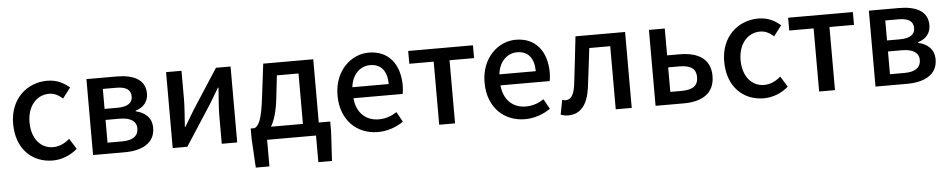

<svg xmlns="http://www.w3.org/2000/svg" viewBox="-42 -879 6857 1388"><g transform="rotate(-5 3386.5 -185.5)"><path d="M311 14C374 14 439 -10 490 -55L442 -132C409 -103 368 -82 322 -82C231 -82 167 -158 167 -275C167 -391 233 -469 326 -469C363 -469 394 -452 424 -426L481 -501C441 -536 390 -564 320 -564C175 -564 48 -458 48 -275C48 -92 162 14 311 14Z M604 0H833C959 0 1054 -47 1054 -158C1054 -235 1003 -273 939 -288V-293C998 -310 1031 -353 1031 -409C1031 -512 943 -551 822 -551H604ZM716 -325V-470H813C888 -470 919 -444 919 -397C919 -353 887 -325 808 -325ZM716 -80V-245H818C900 -245 940 -214 940 -165C940 -112 903 -80 823 -80Z M1182 0H1288L1475 -289C1495 -321 1525 -372 1545 -406H1550C1545 -335 1538 -262 1538 -205V0H1650V-551H1544L1357 -262C1338 -229 1307 -178 1287 -145H1283C1287 -215 1294 -288 1294 -345V-551H1182Z M1867 0H2222V193H2321L2333 -18V-92H2250V-551H1887L1858 -315C1838 -144 1815 -108 1785 -92H1756V-18L1768 193H1867ZM1903 -92C1928 -133 1948 -196 1959 -291L1978 -458H2135V-92Z M2671 14C2742 14 2806 -11 2856 -45L2816 -118C2776 -92 2734 -77 2685 -77C2590 -77 2524 -140 2515 -245H2872C2875 -259 2878 -281 2878 -304C2878 -459 2799 -564 2653 -564C2525 -564 2402 -454 2402 -275C2402 -93 2520 14 2671 14ZM2514 -325C2525 -421 2586 -473 2655 -473C2735 -473 2778 -419 2778 -325Z M3116 0H3231V-458H3409V-551H2939V-458H3116Z M3738 14C3809 14 3873 -11 3923 -45L3883 -118C3843 -92 3801 -77 3752 -77C3657 -77 3591 -140 3582 -245H3939C3942 -259 3945 -281 3945 -304C3945 -459 3866 -564 3720 -564C3592 -564 3469 -454 3469 -275C3469 -93 3587 14 3738 14ZM3581 -325C3592 -421 3653 -473 3722 -473C3802 -473 3845 -419 3845 -325Z M4052 14C4141 14 4193 -50 4210 -172C4223 -268 4233 -363 4245 -458H4397V0H4513V-551H4153C4140 -435 4127 -318 4113 -203C4103 -128 4079 -97 4043 -97C4033 -97 4025 -99 4017 -101L3997 4C4014 10 4030 14 4052 14Z M4686 0H4891C5023 0 5115 -52 5115 -180C5115 -305 5023 -356 4891 -356H4801V-551H4686ZM4801 -91V-269H4882C4964 -269 5003 -241 5003 -181C5003 -118 4964 -91 4882 -91Z M5471 14C5534 14 5599 -10 5650 -55L5602 -132C5569 -103 5528 -82 5482 -82C5391 -82 5327 -158 5327 -275C5327 -391 5393 -469 5486 -469C5523 -469 5554 -452 5584 -426L5641 -501C5601 -536 5550 -564 5480 -564C5335 -564 5208 -458 5208 -275C5208 -92 5322 14 5471 14Z M5873 0H5988V-458H6166V-551H5696V-458H5873Z M6282 0H6511C6637 0 6732 -47 6732 -158C6732 -235 6681 -273 6617 -288V-293C6676 -310 6709 -353 6709 -409C6709 -512 6621 -551 6500 -551H6282ZM6394 -325V-470H6491C6566 -470 6597 -444 6597 -397C6597 -353 6565 -325 6486 -325ZM6394 -80V-245H6496C6578 -245 6618 -214 6618 -165C6618 -112 6581 -80 6501 -80Z"/></g></svg>

Font: ChiuKong Gothic CL Medium
Style: Regular
Weight: 500
Designer: Ryoko NISHIZUKA 西塚涼子 (kana, bopomofo & ideographs); Paul D. Hunt (Latin, Greek & Cyrillic); Sandoll Communications 산돌커뮤니
Foundry: Adobe
Version: Version 1.300